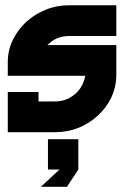

<svg xmlns="http://www.w3.org/2000/svg" viewBox="-20 -506 475 735"><path d="M425.3 -333.5V-215.8Q424.3 -171.4 406.2 -132.8Q387.2 -93.3 354.5 -63.5Q322.3 -33.7 280.3 -16.6Q238.3 0 191.4 0H9.8V-153.8H127.4V-117.7H191.4Q215.8 -117.7 236.8 -126.5Q257.8 -136.2 273.9 -151.9Q289.6 -167.5 298.3 -188.5Q303.7 -200.7 306.2 -215.8H9.8V-267.1Q9.8 -313 28.8 -352.5Q48.3 -392.6 80.6 -422.4Q113.3 -452.1 155.3 -468.8Q195.8 -485.8 243.7 -485.8H425.3V-368.2H243.7Q220.2 -368.2 198.2 -359.4Q192.4 -356.4 188.7 -354.5Q185.1 -352.5 181.6 -350.1Q178.2 -347.7 176.3 -346.2Q174.3 -344.7 169.4 -340.6Q164.6 -336.4 161.1 -333.5ZM163.6 26.9H279.8V143.1L236.3 209H136.7L207.5 143.1H163.6Z"/></svg>

Font: Sangha Kali
Style: Regular
Weight: 400
Designer: Seslavinskaya Anna
Foundry: Popkern
Version: Version 2.000;PS 002.000;hotconv 1.0.88;makeotf.lib2.5.64775